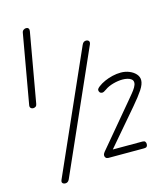

<svg xmlns="http://www.w3.org/2000/svg" viewBox="-186 -1406 1426 1661"><g transform="rotate(-15 527.0 -576.0)"><path d="M233 -1236 123 -611.5Q120.5 -596.5 110.5 -590Q100.5 -583.5 89 -583.5Q75.5 -583.5 67 -592.5Q58.5 -601.5 61.5 -618.5L170.5 -1238Q173 -1253 184.2 -1261Q195.5 -1269 208 -1269Q221.5 -1269 228.5 -1260Q235.5 -1251 233 -1236ZM705 -990 226 90.5Q219.5 104.5 210.2 110.5Q201 116.5 190 116.5Q179.5 116.5 171.5 112.2Q163.5 108 161 100Q158.5 92 163.5 80L643 -1001Q650.5 -1018.5 660 -1024.5Q669.5 -1030.5 680.5 -1030.5Q690.5 -1030.5 698.2 -1026Q706 -1021.5 708.5 -1012.5Q711 -1003.5 705 -990ZM606 0Q591 0 582.5 -8.8Q574 -17.5 574.8 -31Q575.5 -44.5 587 -58.5L905 -437.5Q924.5 -461 944.2 -484.8Q964 -508.5 977.2 -531Q990.5 -553.5 990.5 -572Q990.5 -591 976.8 -602.2Q963 -613.5 942 -618.5Q921 -623.5 899 -623.5Q858 -623.5 813 -611Q768 -598.5 738 -576.5Q713.5 -558.5 700 -559Q686.5 -559.5 680 -567Q672 -577 671.8 -589Q671.5 -601 695 -619Q719 -637.5 752.5 -652.5Q786 -667.5 824 -676.5Q862 -685.5 900 -685.5Q939.5 -685.5 974.5 -671.2Q1009.5 -657 1031.5 -632.5Q1053.5 -608 1053.5 -577Q1053.5 -541.5 1021.8 -493.2Q990 -445 930 -375L661 -60.5H926.5Q944 -60.5 950.5 -51.8Q957 -43 957 -30.5Q957 -16.5 950.2 -8.2Q943.5 0 926 0Z"/></g></svg>

Font: Edu QLD Hand
Style: Regular
Weight: 400
Designer: Tina and Corey Anderson, Eben Sorkin
Foundry: Sorkin Type Co.
Version: Version 2.000